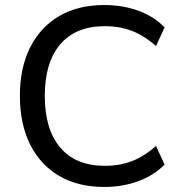

<svg xmlns="http://www.w3.org/2000/svg" viewBox="-20 -734 714 763"><path d="M395 9Q290 9 215 -35Q140 -79 99.5 -160.5Q59 -242 59 -353Q59 -464 99.5 -545Q140 -626 215 -670Q290 -714 395 -714Q467 -714 529.5 -691.5Q592 -669 634 -625L600 -551Q554 -592 505 -611Q456 -630 397 -630Q281 -630 219.5 -558Q158 -486 158 -353Q158 -220 219.5 -147.5Q281 -75 397 -75Q456 -75 505 -94Q554 -113 600 -154L634 -80Q592 -37 529.5 -14Q467 9 395 9Z"/></svg>

Font: Nunito Sans 12pt ExtraLight Medium
Style: Regular
Weight: 500
Version: Version 3.101;gftools[0.9.27]